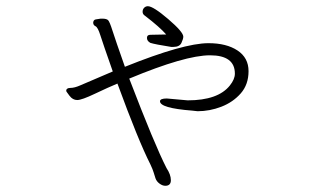

<svg xmlns="http://www.w3.org/2000/svg" viewBox="-20 -538 1040 618"><path d="M531 -387Q480 -395 464 -400Q453 -406 453 -416Q453 -426 464 -426Q475 -426 489 -426.5Q503 -427 515 -427Q494 -451 447 -487Q439 -492 439 -500Q439 -508 444 -513Q449 -518 456 -518Q473 -518 521.5 -476.5Q570 -435 570 -420Q570 -413 564 -400Q558 -387 538 -387ZM736 -301Q736 -360 656 -360Q576 -360 396 -285Q478 -71 516 3Q530 24 530 42Q530 60 512 60Q503 60 493.5 53Q484 46 480.5 36Q477 26 474.5 17Q472 8 464 -9Q425 -86 358 -269Q329 -257 286 -236.5Q243 -216 228.5 -216Q214 -216 203.5 -230Q193 -244 193 -245Q193 -255 206.5 -255Q220 -255 239 -263.5Q258 -272 343 -308Q311 -399 303 -424.5Q295 -450 287.5 -453.5Q280 -457 280 -465V-466Q281 -474 288 -475.5Q295 -477 304 -478H309Q323 -478 328 -473Q333 -468 342 -439.5Q351 -411 382 -323Q571 -399 651 -399Q709 -399 744.5 -375.5Q780 -352 780 -309Q780 -266 755 -237.5Q730 -209 692.5 -194.5Q655 -180 616 -180L598 -182Q495 -190 495 -212Q495 -221 517 -221L584 -215Q682 -215 720 -263Q736 -283 736 -301Z"/></svg>

Font: LXGW WenKai Light
Style: Regular
Weight: 300
Designer: LXGW / Fontworks Inc.
Foundry: LXGW / Fontworks Inc.
Version: Version 1.501; October 10, 2024